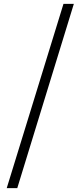

<svg xmlns="http://www.w3.org/2000/svg" viewBox="-20 -804 420 1001"><path d="M15 177H70L365 -784H311Z"/></svg>

Font: Noto Serif CJK HK SemiBold
Style: Regular
Weight: 600
Designer: Ryoko NISHIZUKA 西塚涼子 (kana & ideographs); Frank Grießhammer (Latin, Greek & Cyrillic); Wenlong ZHANG 张文龙 (bopomofo); San
Foundry: Adobe
Version: Version 2.001;hotconv 1.1.0;makeotfexe 2.6.0